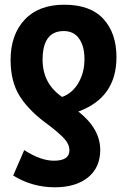

<svg xmlns="http://www.w3.org/2000/svg" viewBox="-20 -579 540 816"><path d="M339 -328Q339 -271 313.5 -227Q288 -183 244 -167Q161 -224 161 -325Q161 -447 251 -447Q294 -447 316.5 -414.5Q339 -382 339 -328ZM25 -324Q25 -231 65 -168.5Q105 -106 186 -48Q232 -13 253.5 10.5Q275 34 275 60Q275 104 209 104Q153 104 83 59L36 167Q117 217 213 217Q302 217 354 175Q406 133 406 58Q406 -32 313 -105Q475 -164 475 -336Q475 -438 419.5 -498.5Q364 -559 253 -559Q144 -559 84.5 -495Q25 -431 25 -324Z"/></svg>

Font: Noto Sans Mono UI Condensed ExtraBold
Style: Regular
Weight: 800
Width: 3
Designer: Monotype Design team
Foundry: Monotype Imaging Inc.
Version: 1.000